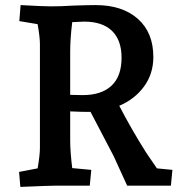

<svg xmlns="http://www.w3.org/2000/svg" viewBox="-20 -730 743 755"><path d="M55 -54 128 -68Q137 -120 137 -149V-557Q137 -583 128 -635L56 -647L61 -710Q151 -705 179 -705Q222 -705 268 -708Q328 -710 356 -710Q461 -710 522 -656Q583 -602 583 -506Q583 -440 546.5 -390Q510 -340 449 -314Q496 -223 554 -131L597 -68L658 -62L652 0H480L427 -116L336 -290H325Q302 -290 256 -292V-179Q256 -133 264 -69L339 -62L333 0H201Q178 0 60 5ZM305 -356Q379 -356 418.5 -393Q458 -430 458 -503Q458 -572 420.5 -608.5Q383 -645 311 -645L264 -643Q256 -577 256 -527V-357Z"/></svg>

Font: Andada Pro
Style: Bold
Weight: 700
Designer: Carolina Giovagnoli
Foundry: Huerta Tipografica
Version: Version 3.005; ttfautohint (v1.8.4)